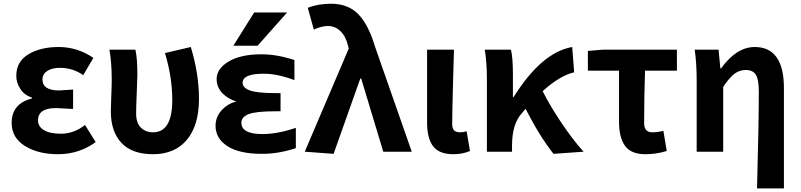

<svg xmlns="http://www.w3.org/2000/svg" viewBox="-20 -832 4393 1053"><path d="M298.8 13.7Q188.5 13.7 116.2 -31.7Q43.9 -77.1 43.9 -158.2Q43.9 -263.7 155.3 -292V-296.9Q114.3 -309.6 91.8 -343.8Q69.3 -377.9 69.3 -416Q69.3 -494.1 135.7 -534.2Q202.1 -574.2 301.8 -574.2Q404.3 -574.2 492.2 -514.6L436.5 -419.9Q378.9 -460 308.6 -460Q265.6 -460 239.3 -442.9Q212.9 -425.8 212.9 -396.5Q212.9 -335.9 304.7 -335.9Q314.5 -335.9 380.9 -340.8V-234.4Q300.8 -239.3 287.1 -239.3Q188.5 -239.3 188.5 -171.9Q188.5 -137.7 221.2 -118.2Q253.9 -98.6 314.5 -98.6Q384.8 -98.6 446.3 -146.5L504.9 -52.7Q413.1 13.7 298.8 13.7Z M819.3 13.7Q704.1 13.7 646 -48.3Q587.9 -110.4 587.9 -220.7Q587.9 -249 590.3 -306.2Q592.8 -363.3 592.8 -392.6Q592.8 -488.3 580.1 -559.6H722.7Q733.4 -511.7 733.4 -422.9Q733.4 -400.4 730 -324.2Q726.6 -248 726.6 -209Q726.6 -158.2 752.4 -132.3Q778.3 -106.4 819.3 -106.4Q924.8 -106.4 924.8 -283.2Q924.8 -408.2 884.8 -541L1026.4 -574.2Q1071.3 -426.8 1071.3 -290Q1071.3 -145.5 1005.4 -65.9Q939.5 13.7 819.3 13.7Z M1374 -763.7H1554.7L1392.6 -581.1H1259.8ZM1418.9 -96.7Q1502 -96.7 1602.5 -130.9V-19.5Q1504.9 12.7 1414.1 11.7Q1293 11.7 1227.5 -30.3Q1162.1 -72.3 1162.1 -142.6Q1162.1 -192.4 1199.2 -231.4Q1231.4 -264.6 1275.4 -275.4Q1230.5 -290 1201.2 -319.3Q1168 -353.5 1168 -398.4Q1168 -455.1 1233.9 -494.6Q1299.8 -534.2 1414.1 -534.2Q1499 -534.2 1594.7 -502.9V-392.6Q1498 -428.7 1425.8 -427.7Q1310.5 -427.7 1310.5 -377.9Q1310.5 -350.6 1350.6 -335.9Q1390.6 -321.3 1491.2 -321.3H1518.6V-221.7H1491.2Q1383.8 -221.7 1343.8 -206.1Q1303.7 -190.4 1303.7 -159.2Q1303.7 -96.7 1418.9 -96.7Z M1809.6 11.7 1651.4 0 1892.6 -565.4 1888.7 -582Q1876 -633.8 1846.7 -661.6Q1817.4 -689.5 1778.3 -689.5Q1745.1 -689.5 1701.2 -669.9L1668 -789.1Q1723.6 -811.5 1795.9 -811.5Q1887.7 -811.5 1943.8 -755.4Q2000 -699.2 2037.1 -575.2L2238.3 0H2082L1960.9 -401.4H1956.1Z M2466.8 13.7Q2387.7 13.7 2355 -30.3Q2322.3 -74.2 2322.3 -159.2V-559.6H2469.7Q2468.8 -524.4 2464.4 -369.1Q2460 -213.9 2460 -152.3Q2460 -127 2470.7 -116.7Q2481.4 -106.4 2504.9 -106.4Q2521.5 -106.4 2539.1 -112.3L2557.6 -3.9Q2517.6 13.7 2466.8 13.7Z M3180.7 0 3015.6 11.7Q2940.4 -83 2862.3 -235.4L2842.8 -211.9Q2788.1 -153.3 2788.1 -32.2V0H2650.4V-392.6Q2650.4 -491.2 2638.7 -559.6H2782.2Q2793 -516.6 2793 -422.9V-299.8H2796.9Q2950.2 -544.9 3118.2 -574.2L3128.9 -435.5Q3049.8 -417 2956.1 -332Q2998 -249 3060.5 -156.2Q3123 -63.5 3180.7 0Z M3519.5 13.7Q3441.4 13.7 3408.2 -31.7Q3375 -77.1 3375 -164.1V-444.3H3204.1V-552.7L3286.1 -559.6H3692.4V-444.3H3517.6Q3512.7 -312.5 3512.7 -157.2Q3512.7 -106.4 3556.6 -106.4Q3585.9 -106.4 3618.2 -114.3L3636.7 -3.9Q3579.1 13.7 3519.5 13.7Z M4279.3 201.2H4131.8Q4141.6 -152.3 4141.6 -331.1Q4141.6 -395.5 4125.5 -421.9Q4109.4 -448.2 4069.3 -448.2Q4035.2 -448.2 4007.3 -426.8Q3979.5 -405.3 3946.3 -355.5V0H3800.8V-392.6Q3800.8 -485.4 3790 -559.6H3920.9L3930.7 -457H3934.6Q4019.5 -574.2 4119.1 -574.2Q4279.3 -574.2 4279.3 -348.6Z"/></svg>

Font: Nasu
Style: Bold
Weight: 700
Designer: Ryoko NISHIZUKA (kana &amp; ideographs); Paul D. Hunt (Latin, Greek &amp; Cyrillic); Wenlong ZHANG (bopomofo); Sandoll C
Version: Version 2014.1215